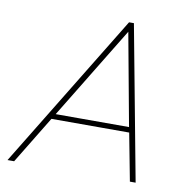

<svg xmlns="http://www.w3.org/2000/svg" viewBox="-79 -778 857 856"><g transform="rotate(10 350.0 -349.5)"><path d="M437 -699H459L590 0H564L523 -215H171L40 0H10ZM518 -239 441 -657 186 -239Z"/></g></svg>

Font: Prompt Thin
Style: Italic
Weight: 250
Italic angle: -12°
Designer: Katatrad Team
Foundry: CadsonDemak
Version: Version 1.001